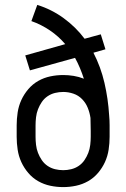

<svg xmlns="http://www.w3.org/2000/svg" viewBox="-20 -755 515 783"><path d="M238 8Q211 8 185 2.5Q159 -3 136 -16Q113 -29 95.5 -49.5Q78 -70 67 -94Q56 -118 52 -144.5Q48 -171 48 -197V-244Q48 -270 52 -296.5Q56 -323 67 -347Q78 -371 95.5 -391.5Q113 -412 136 -425Q159 -438 185 -443.5Q211 -449 238 -449Q259 -449 280.5 -445.5Q302 -442 322 -434Q315 -456 306 -477.5Q297 -499 286 -519L102 -468L83 -529L246 -575Q219 -607 183.5 -631Q148 -655 108 -669L132 -735Q190 -717 239.5 -681Q289 -645 325 -597L391 -615L410 -554L361 -540Q391 -482 406 -417Q421 -352 425 -286Q426 -276 426.5 -265Q427 -254 427 -244V-197Q427 -171 423 -144.5Q419 -118 408 -94Q397 -70 379.5 -49.5Q362 -29 339 -16Q316 -3 290 2.5Q264 8 238 8ZM238 -61Q254 -61 270.5 -65Q287 -69 301 -78.5Q315 -88 324.5 -102Q334 -116 340 -131.5Q346 -147 348 -164Q350 -181 350 -197V-221Q350 -234 349.5 -247.5Q349 -261 349 -274Q346 -295 338 -315Q330 -335 315 -350.5Q300 -366 279.5 -373Q259 -380 238 -380Q221 -380 204.5 -376Q188 -372 174 -362.5Q160 -353 150.5 -339Q141 -325 135 -309.5Q129 -294 127 -277Q125 -260 125 -244V-197Q125 -181 127 -164Q129 -147 135 -131.5Q141 -116 150.5 -102Q160 -88 174 -78.5Q188 -69 204.5 -65Q221 -61 238 -61Z"/></svg>

Font: Iosevka QP
Style: Regular
Weight: 400
Designer: Belleve Invis
Foundry: Belleve Invis
Version: Version 20.0.0; ttfautohint (v1.8.4)